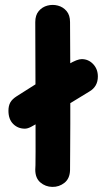

<svg xmlns="http://www.w3.org/2000/svg" viewBox="-20 -742 426 773"><path d="M80 -224Q91 -224 104.5 -231Q118 -238 139 -251L339 -373Q374 -393 374 -434Q374 -464 355 -484Q336 -504 309 -504Q291 -504 257 -484L168 -431L48 -355Q29 -343 21.5 -329.5Q14 -316 14 -296Q14 -262 33 -243Q52 -224 80 -224ZM262 -57Q262 -91 262.5 -140Q263 -189 263 -244.5Q263 -300 263 -354.5Q263 -409 263 -454Q262 -573 262 -653Q262 -681 248 -697.5Q234 -714 213 -719.5Q192 -725 171 -719.5Q150 -714 136 -697.5Q122 -681 122 -653L123 -347Q124 -59 122 -59Q122 -25 142.5 -7.5Q163 10 190.5 10.5Q218 11 239.5 -6Q261 -23 262 -57Z"/></svg>

Font: Balsamiq Sans
Style: Bold
Weight: 700
Designer: Michael Angeles
Foundry: Balsamiq SRL
Version: Version 1.020; ttfautohint (v1.8.4.7-5d5b);gftools[0.9.26]